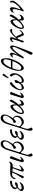

<svg xmlns="http://www.w3.org/2000/svg" viewBox="2439 -3184 1030 5948"><g transform="rotate(-90 2954.0 -210.0)"><path d="M104 14Q80 14 58 4.5Q36 -5 22.5 -21.5Q9 -38 9 -59Q9 -84 24 -107.5Q39 -131 59 -149.5Q79 -168 94 -178Q102 -183 105 -187.5Q108 -192 102 -196Q89 -204 77 -219.5Q65 -235 65 -251Q65 -280 83 -309Q101 -338 132.5 -361.5Q164 -385 205.5 -399.5Q247 -414 294 -414Q311 -414 322.5 -406.5Q334 -399 334 -389Q334 -380 329 -371Q324 -362 316 -356Q308 -350 300 -350Q295 -350 287 -351Q279 -352 270 -352Q232 -352 196 -336Q160 -320 137 -294.5Q114 -269 114 -240Q114 -229 119.5 -220Q125 -211 135 -211Q148 -221 170 -232.5Q192 -244 214.5 -252.5Q237 -261 251 -261Q266 -261 274 -252.5Q282 -244 282 -236Q282 -225 269.5 -211Q257 -197 241 -187Q225 -177 213 -177Q199 -177 185 -176.5Q171 -176 153 -176Q131 -168 109 -154.5Q87 -141 72.5 -125.5Q58 -110 58 -96Q58 -82 74 -69.5Q90 -57 119 -57Q152 -57 179 -66Q206 -75 226 -86.5Q246 -98 258 -107Q270 -116 272 -116Q281 -116 281 -102Q281 -91 268 -72Q255 -53 231 -33Q207 -13 175 0.5Q143 14 104 14Z M450 13Q443 13 432.5 8Q422 3 414 -4Q406 -11 407 -16V-36Q449 -94 483.5 -152Q518 -210 543 -258Q568 -306 579 -334Q581 -338 581 -342Q581 -346 575 -347L549 -349Q490 -354 454 -328Q418 -302 413 -257Q412 -250 408.5 -244.5Q405 -239 399 -239Q394 -239 389 -248.5Q384 -258 384 -268Q384 -302 403.5 -334.5Q423 -367 466 -388.5Q509 -410 577 -410Q617 -410 657.5 -408.5Q698 -407 736.5 -405.5Q775 -404 808 -404Q828 -404 845 -406Q862 -408 875 -416Q885 -422 892.5 -431.5Q900 -441 903 -441Q911 -441 914.5 -437Q918 -433 918 -425Q918 -412 908.5 -396Q899 -380 883 -365Q867 -350 847 -340Q827 -330 805 -330Q796 -330 783 -331Q770 -332 759 -332Q757 -332 753.5 -330Q750 -328 747 -321Q734 -291 720 -250Q706 -209 694 -169.5Q682 -130 674 -104Q669 -86 672 -76Q675 -66 687 -66Q711 -66 739.5 -82Q768 -98 796 -126Q797 -127 798 -127.5Q799 -128 800 -128Q806 -128 806 -123Q806 -107 789.5 -84Q773 -61 747.5 -38.5Q722 -16 696.5 -1Q671 14 653 14Q631 14 620.5 -7.5Q610 -29 616 -54Q620 -70 632.5 -104.5Q645 -139 660.5 -180.5Q676 -222 690.5 -260Q705 -298 713 -319Q716 -327 712.5 -330.5Q709 -334 704 -335L633 -341Q626 -342 621 -338.5Q616 -335 612 -327Q589 -280 565 -224Q541 -168 519.5 -115Q498 -62 481 -24Q473 -5 464 4Q455 13 450 13Z M939 14Q934 14 926.5 9Q919 4 912.5 -5Q906 -14 903.5 -26.5Q901 -39 906 -55L1011 -396Q1015 -407 1021 -411Q1027 -415 1044 -415Q1055 -415 1066 -408Q1077 -401 1084 -391.5Q1091 -382 1088 -372Q1084 -360 1073 -333.5Q1062 -307 1048 -274Q1034 -241 1020 -206.5Q1006 -172 994.5 -142.5Q983 -113 977 -95Q971 -76 978 -70Q985 -64 995 -64Q1005 -64 1020 -73.5Q1035 -83 1047 -92Q1055 -98 1060.5 -102.5Q1066 -107 1067 -107Q1078 -107 1072 -91Q1068 -78 1053.5 -60.5Q1039 -43 1019.5 -26Q1000 -9 979 2.5Q958 14 939 14Z M1126 285Q1105 285 1093.5 270Q1082 255 1078.5 230Q1075 205 1079 174Q1083 143 1093 111Q1117 29 1143.5 -54.5Q1170 -138 1200 -231.5Q1230 -325 1262 -436Q1288 -526 1318 -585.5Q1348 -645 1385 -675Q1422 -705 1470 -705Q1510 -705 1534.5 -688Q1559 -671 1570 -645.5Q1581 -620 1581 -594Q1581 -562 1569 -523.5Q1557 -485 1538 -447Q1519 -409 1499 -377.5Q1479 -346 1463 -327Q1507 -305 1525.5 -266.5Q1544 -228 1544 -189Q1544 -158 1529.5 -122.5Q1515 -87 1487.5 -56Q1460 -25 1421.5 -5.5Q1383 14 1336 14Q1314 14 1292 0.5Q1270 -13 1252.5 -30.5Q1235 -48 1225 -59Q1219 -66 1214 -71.5Q1209 -77 1205 -77Q1199 -77 1191.5 -67Q1184 -57 1181 -48L1143 76Q1139 88 1137.5 99.5Q1136 111 1136 122Q1136 155 1146 180.5Q1156 206 1165 222Q1169 229 1172.5 236Q1176 243 1176 246Q1176 253 1166 262Q1156 271 1144.5 278Q1133 285 1126 285ZM1334 -52Q1358 -52 1387.5 -63.5Q1417 -75 1444.5 -96.5Q1472 -118 1489.5 -147Q1507 -176 1507 -210Q1507 -245 1488.5 -271.5Q1470 -298 1450 -305Q1436 -292 1419.5 -274.5Q1403 -257 1387 -243.5Q1371 -230 1358 -230Q1349 -230 1339.5 -237Q1330 -244 1324 -254.5Q1318 -265 1318 -276Q1318 -298 1344 -311.5Q1370 -325 1397 -332Q1434 -361 1468 -402Q1502 -443 1524.5 -486Q1547 -529 1547 -564Q1547 -590 1530 -611.5Q1513 -633 1483 -633Q1458 -633 1427.5 -619.5Q1397 -606 1367 -568Q1337 -530 1313 -455L1219 -153Q1218 -147 1216.5 -141Q1215 -135 1215 -129Q1215 -116 1229.5 -98Q1244 -80 1270.5 -66Q1297 -52 1334 -52Z M1694 14Q1670 14 1648 4.5Q1626 -5 1612.5 -21.5Q1599 -38 1599 -59Q1599 -84 1614 -107.5Q1629 -131 1649 -149.5Q1669 -168 1684 -178Q1692 -183 1695 -187.5Q1698 -192 1692 -196Q1679 -204 1667 -219.5Q1655 -235 1655 -251Q1655 -280 1673 -309Q1691 -338 1722.5 -361.5Q1754 -385 1795.5 -399.5Q1837 -414 1884 -414Q1901 -414 1912.5 -406.5Q1924 -399 1924 -389Q1924 -380 1919 -371Q1914 -362 1906 -356Q1898 -350 1890 -350Q1885 -350 1877 -351Q1869 -352 1860 -352Q1822 -352 1786 -336Q1750 -320 1727 -294.5Q1704 -269 1704 -240Q1704 -229 1709.5 -220Q1715 -211 1725 -211Q1738 -221 1760 -232.5Q1782 -244 1804.5 -252.5Q1827 -261 1841 -261Q1856 -261 1864 -252.5Q1872 -244 1872 -236Q1872 -225 1859.5 -211Q1847 -197 1831 -187Q1815 -177 1803 -177Q1789 -177 1775 -176.5Q1761 -176 1743 -176Q1721 -168 1699 -154.5Q1677 -141 1662.5 -125.5Q1648 -110 1648 -96Q1648 -82 1664 -69.5Q1680 -57 1709 -57Q1742 -57 1769 -66Q1796 -75 1816 -86.5Q1836 -98 1848 -107Q1860 -116 1862 -116Q1871 -116 1871 -102Q1871 -91 1858 -72Q1845 -53 1821 -33Q1797 -13 1765 0.5Q1733 14 1694 14Z M1927 285Q1906 285 1894.5 270Q1883 255 1879.5 230Q1876 205 1880 174Q1884 143 1894 111Q1918 29 1944.5 -54.5Q1971 -138 2001 -231.5Q2031 -325 2063 -436Q2089 -526 2119 -585.5Q2149 -645 2186 -675Q2223 -705 2271 -705Q2311 -705 2335.5 -688Q2360 -671 2371 -645.5Q2382 -620 2382 -594Q2382 -562 2370 -523.5Q2358 -485 2339 -447Q2320 -409 2300 -377.5Q2280 -346 2264 -327Q2308 -305 2326.5 -266.5Q2345 -228 2345 -189Q2345 -158 2330.5 -122.5Q2316 -87 2288.5 -56Q2261 -25 2222.5 -5.5Q2184 14 2137 14Q2115 14 2093 0.5Q2071 -13 2053.5 -30.5Q2036 -48 2026 -59Q2020 -66 2015 -71.5Q2010 -77 2006 -77Q2000 -77 1992.5 -67Q1985 -57 1982 -48L1944 76Q1940 88 1938.5 99.5Q1937 111 1937 122Q1937 155 1947 180.5Q1957 206 1966 222Q1970 229 1973.5 236Q1977 243 1977 246Q1977 253 1967 262Q1957 271 1945.5 278Q1934 285 1927 285ZM2135 -52Q2159 -52 2188.5 -63.5Q2218 -75 2245.5 -96.5Q2273 -118 2290.5 -147Q2308 -176 2308 -210Q2308 -245 2289.5 -271.5Q2271 -298 2251 -305Q2237 -292 2220.5 -274.5Q2204 -257 2188 -243.5Q2172 -230 2159 -230Q2150 -230 2140.5 -237Q2131 -244 2125 -254.5Q2119 -265 2119 -276Q2119 -298 2145 -311.5Q2171 -325 2198 -332Q2235 -361 2269 -402Q2303 -443 2325.5 -486Q2348 -529 2348 -564Q2348 -590 2331 -611.5Q2314 -633 2284 -633Q2259 -633 2228.5 -619.5Q2198 -606 2168 -568Q2138 -530 2114 -455L2020 -153Q2019 -147 2017.5 -141Q2016 -135 2016 -129Q2016 -116 2030.5 -98Q2045 -80 2071.5 -66Q2098 -52 2135 -52Z M2449 15Q2432 15 2419.5 4.5Q2407 -6 2400.5 -24.5Q2394 -43 2394 -66Q2394 -102 2409 -146Q2424 -190 2449 -234.5Q2474 -279 2505 -316.5Q2536 -354 2568 -377Q2600 -400 2629 -400Q2660 -400 2673.5 -375.5Q2687 -351 2690.5 -314.5Q2694 -278 2694 -243Q2694 -240 2695.5 -240Q2697 -240 2698 -243Q2721 -281 2742.5 -323Q2764 -365 2786 -406Q2791 -416 2795.5 -420.5Q2800 -425 2805 -425Q2814 -425 2821.5 -417.5Q2829 -410 2833.5 -399Q2838 -388 2838 -379Q2838 -373 2837.5 -368.5Q2837 -364 2836 -361Q2832 -346 2812 -312Q2792 -278 2760 -235Q2728 -192 2688 -148Q2689 -107 2703 -87.5Q2717 -68 2737 -68Q2757 -68 2781.5 -82.5Q2806 -97 2817 -110Q2822 -116 2825 -118Q2828 -120 2831 -120Q2835 -120 2836 -119Q2837 -118 2837 -116Q2837 -98 2826 -75.5Q2815 -53 2796 -33Q2777 -13 2754 0.5Q2731 14 2707 14Q2676 14 2665 -7Q2654 -28 2654 -55Q2654 -72 2656.5 -90.5Q2659 -109 2663 -122Q2629 -88 2589 -56.5Q2549 -25 2512.5 -5Q2476 15 2449 15ZM2453 -31Q2479 -31 2508 -45.5Q2537 -60 2568 -88Q2599 -116 2630 -154Q2640 -166 2649 -178.5Q2658 -191 2664 -205Q2668 -252 2660 -286.5Q2652 -321 2628 -321Q2605 -321 2578.5 -303Q2552 -285 2526 -256.5Q2500 -228 2479 -194Q2458 -160 2445 -127Q2432 -94 2432 -68Q2432 -52 2437.5 -41.5Q2443 -31 2453 -31Z M2928 14Q2923 14 2915.5 9Q2908 4 2901.5 -5Q2895 -14 2892.5 -26.5Q2890 -39 2895 -55L3000 -396Q3004 -407 3010 -411Q3016 -415 3033 -415Q3044 -415 3055 -408Q3066 -401 3073 -391.5Q3080 -382 3077 -372Q3073 -360 3062 -333.5Q3051 -307 3037 -274Q3023 -241 3009 -206.5Q2995 -172 2983.5 -142.5Q2972 -113 2966 -95Q2960 -76 2967 -70Q2974 -64 2984 -64Q2994 -64 3009 -73.5Q3024 -83 3036 -92Q3044 -98 3049.5 -102.5Q3055 -107 3056 -107Q3067 -107 3061 -91Q3057 -78 3042.5 -60.5Q3028 -43 3008.5 -26Q2989 -9 2968 2.5Q2947 14 2928 14Z M3198 14Q3183 14 3167.5 -4Q3152 -22 3141 -46.5Q3130 -71 3130 -91Q3130 -123 3144 -165Q3158 -207 3182 -250.5Q3206 -294 3235.5 -331Q3265 -368 3295.5 -391Q3326 -414 3354 -414Q3362 -414 3368.5 -410.5Q3375 -407 3379 -400.5Q3383 -394 3383 -385Q3383 -378 3380.5 -372Q3378 -366 3366 -358Q3339 -338 3310 -312.5Q3281 -287 3254 -259Q3227 -231 3205.5 -202Q3184 -173 3171.5 -146Q3159 -119 3159 -96Q3159 -74 3172.5 -63Q3186 -52 3211 -52Q3263 -52 3300.5 -79Q3338 -106 3351 -147Q3353 -173 3356 -195Q3359 -217 3363 -233Q3367 -246 3376 -254Q3385 -262 3398 -266Q3411 -270 3425 -270Q3437 -270 3445 -263.5Q3453 -257 3453 -248Q3453 -234 3441.5 -209.5Q3430 -185 3414 -158.5Q3398 -132 3383 -110Q3377 -87 3388.5 -68Q3400 -49 3429 -49Q3462 -49 3494.5 -67Q3527 -85 3554.5 -115Q3582 -145 3598.5 -180Q3615 -215 3615 -249Q3615 -272 3606 -293Q3597 -314 3586 -330Q3576 -346 3567.5 -357.5Q3559 -369 3559 -376Q3559 -387 3565 -395.5Q3571 -404 3579 -409Q3587 -414 3592 -414Q3627 -414 3642.5 -375.5Q3658 -337 3658 -284Q3658 -233 3639 -181Q3620 -129 3586.5 -84.5Q3553 -40 3511 -13Q3469 14 3422 14Q3394 14 3380 -2.5Q3366 -19 3362.5 -39.5Q3359 -60 3361 -72Q3362 -76 3359 -76.5Q3356 -77 3352 -73Q3343 -64 3321.5 -43Q3300 -22 3269 -4Q3238 14 3198 14ZM3512 -459Q3504 -459 3504.5 -467Q3505 -475 3506 -479Q3510 -490 3519.5 -509Q3529 -528 3541 -550Q3553 -572 3564 -591.5Q3575 -611 3581 -623Q3586 -633 3592.5 -640.5Q3599 -648 3606 -648Q3611 -648 3620.5 -642Q3630 -636 3637.5 -627.5Q3645 -619 3645 -611Q3645 -609 3632 -592Q3619 -575 3600 -551.5Q3581 -528 3563 -506.5Q3545 -485 3535 -474Q3530 -469 3524 -464Q3518 -459 3512 -459Z M3809 14Q3789 14 3771.5 -9Q3754 -32 3743.5 -67.5Q3733 -103 3733 -140Q3733 -192 3745.5 -252.5Q3758 -313 3780 -375.5Q3802 -438 3831.5 -495.5Q3861 -553 3895 -598.5Q3929 -644 3966 -670.5Q4003 -697 4039 -697Q4085 -697 4105 -652.5Q4125 -608 4125 -522Q4125 -475 4111.5 -417.5Q4098 -360 4074 -299.5Q4050 -239 4018.5 -183Q3987 -127 3951.5 -82.5Q3916 -38 3879.5 -12Q3843 14 3809 14ZM3835 -67Q3860 -67 3887 -89Q3914 -111 3940.5 -148Q3967 -185 3991 -230.5Q4015 -276 4033 -323Q4037 -331 4035.5 -334.5Q4034 -338 4025 -338L3823 -339Q3817 -339 3813 -334Q3809 -329 3807 -324Q3798 -299 3788 -265Q3778 -231 3770.5 -196Q3763 -161 3763 -132Q3763 -102 3778.5 -84.5Q3794 -67 3835 -67ZM3844 -387H4044Q4056 -387 4060 -400Q4068 -425 4075 -454.5Q4082 -484 4086.5 -511Q4091 -538 4091 -553Q4091 -587 4075 -604Q4059 -621 4020 -621Q4000 -621 3972 -600.5Q3944 -580 3910.5 -532Q3877 -484 3838 -400Q3836 -395 3836.5 -391Q3837 -387 3844 -387Z M4280 285Q4261 285 4246.5 269.5Q4232 254 4232 238Q4232 222 4238 212.5Q4244 203 4257 179Q4265 166 4280.5 135Q4296 104 4316.5 63Q4337 22 4359 -23Q4381 -68 4401 -111Q4421 -154 4436 -188Q4451 -222 4458 -240Q4461 -248 4463 -255Q4465 -262 4467 -268.5Q4469 -275 4470 -280.5Q4471 -286 4472 -291Q4473 -296 4473.5 -300Q4474 -304 4474 -306Q4474 -321 4468.5 -329.5Q4463 -338 4449 -338Q4432 -338 4404 -315.5Q4376 -293 4340.5 -251.5Q4305 -210 4265 -153.5Q4225 -97 4184 -28Q4178 -18 4171.5 -8.5Q4165 1 4158.5 7.5Q4152 14 4145 14Q4138 14 4125 6Q4112 -2 4116 -16Q4121 -32 4138 -61Q4155 -90 4171 -119Q4181 -137 4193 -162Q4205 -187 4215.5 -214.5Q4226 -242 4233 -265Q4240 -288 4240 -301Q4240 -340 4208 -340Q4185 -340 4172.5 -327.5Q4160 -315 4155 -315Q4150 -315 4149 -317.5Q4148 -320 4148 -327Q4148 -336 4158 -350.5Q4168 -365 4184 -379.5Q4200 -394 4217.5 -404Q4235 -414 4250 -414Q4267 -414 4281 -404.5Q4295 -395 4295 -373Q4295 -353 4286.5 -322.5Q4278 -292 4266 -260Q4254 -228 4241 -201Q4240 -198 4241 -196Q4242 -194 4244 -194Q4250 -194 4257 -205Q4292 -257 4324.5 -296Q4357 -335 4386 -361.5Q4415 -388 4437 -401Q4459 -414 4473 -414Q4488 -414 4504 -395Q4520 -376 4520 -348Q4520 -334 4516.5 -314.5Q4513 -295 4508 -278Q4469 -150 4417 -20Q4365 110 4319 235Q4311 257 4301.5 271Q4292 285 4280 285Z M4640 15Q4635 15 4629 10Q4623 5 4618.5 -2Q4614 -9 4614 -15Q4614 -26 4614 -29.5Q4614 -33 4616 -38Q4618 -43 4623 -56Q4640 -101 4655.5 -145Q4671 -189 4684.5 -231Q4698 -273 4708 -312Q4714 -334 4716 -345Q4718 -356 4708 -356Q4693 -356 4676.5 -349Q4660 -342 4636 -310Q4632 -306 4626 -307Q4620 -308 4620 -315Q4620 -321 4622.5 -330.5Q4625 -340 4629.5 -349.5Q4634 -359 4638 -364Q4655 -385 4676 -399.5Q4697 -414 4731 -414Q4749 -414 4761 -406.5Q4773 -399 4777 -384Q4781 -369 4774 -348L4731 -221Q4727 -210 4731.5 -211Q4736 -212 4740 -217Q4767 -253 4800.5 -288Q4834 -323 4868 -351.5Q4902 -380 4931 -397Q4960 -414 4978 -414Q5011 -414 5022.5 -394.5Q5034 -375 5033 -360Q5033 -345 5022 -345Q5017 -345 5009 -346.5Q5001 -348 4992 -349Q4984 -350 4976 -351Q4968 -352 4960 -352Q4939 -352 4914.5 -339Q4890 -326 4866 -306.5Q4842 -287 4823 -268Q4804 -249 4794 -237Q4790 -233 4789.5 -230.5Q4789 -228 4791 -226Q4818 -196 4834.5 -154.5Q4851 -113 4865 -72Q4869 -62 4876.5 -55Q4884 -48 4894 -48Q4907 -48 4919.5 -55.5Q4932 -63 4945.5 -76.5Q4959 -90 4972 -106Q4978 -114 4980.5 -118.5Q4983 -123 4987 -123Q4990 -123 4992.5 -120Q4995 -117 4995 -109Q4995 -93 4979 -72.5Q4963 -52 4940.5 -32Q4918 -12 4896 1Q4874 14 4862 14Q4846 14 4835 3Q4824 -8 4814 -34L4776 -137Q4767 -162 4759.5 -170Q4752 -178 4738 -178Q4732 -178 4726 -170.5Q4720 -163 4716 -155Q4696 -110 4686.5 -78Q4677 -46 4666 -16Q4660 0 4654.5 7.5Q4649 15 4640 15Z M5086 15Q5069 15 5056.5 4.5Q5044 -6 5037.5 -24.5Q5031 -43 5031 -66Q5031 -102 5046 -146Q5061 -190 5086 -234.5Q5111 -279 5142 -316.5Q5173 -354 5205 -377Q5237 -400 5266 -400Q5297 -400 5310.5 -375.5Q5324 -351 5327.5 -314.5Q5331 -278 5331 -243Q5331 -240 5332.5 -240Q5334 -240 5335 -243Q5358 -281 5379.5 -323Q5401 -365 5423 -406Q5428 -416 5432.5 -420.5Q5437 -425 5442 -425Q5451 -425 5458.5 -417.5Q5466 -410 5470.5 -399Q5475 -388 5475 -379Q5475 -373 5474.5 -368.5Q5474 -364 5473 -361Q5469 -346 5449 -312Q5429 -278 5397 -235Q5365 -192 5325 -148Q5326 -107 5340 -87.5Q5354 -68 5374 -68Q5394 -68 5418.5 -82.5Q5443 -97 5454 -110Q5459 -116 5462 -118Q5465 -120 5468 -120Q5472 -120 5473 -119Q5474 -118 5474 -116Q5474 -98 5463 -75.5Q5452 -53 5433 -33Q5414 -13 5391 0.5Q5368 14 5344 14Q5313 14 5302 -7Q5291 -28 5291 -55Q5291 -72 5293.5 -90.5Q5296 -109 5300 -122Q5266 -88 5226 -56.5Q5186 -25 5149.5 -5Q5113 15 5086 15ZM5090 -31Q5116 -31 5145 -45.5Q5174 -60 5205 -88Q5236 -116 5267 -154Q5277 -166 5286 -178.5Q5295 -191 5301 -205Q5305 -252 5297 -286.5Q5289 -321 5265 -321Q5242 -321 5215.5 -303Q5189 -285 5163 -256.5Q5137 -228 5116 -194Q5095 -160 5082 -127Q5069 -94 5069 -68Q5069 -52 5074.5 -41.5Q5080 -31 5090 -31Z M5589 14Q5586 14 5582.5 10Q5579 6 5577.5 0Q5576 -6 5578 -13Q5579 -15 5587.5 -36.5Q5596 -58 5604 -84Q5633 -182 5641.5 -236.5Q5650 -291 5642.5 -313.5Q5635 -336 5616 -336Q5598 -336 5582.5 -325Q5567 -314 5557 -303Q5547 -292 5543 -292Q5538 -292 5537 -294.5Q5536 -297 5536 -304Q5536 -331 5555 -356Q5574 -381 5601.5 -397.5Q5629 -414 5653 -414Q5679 -414 5692 -397.5Q5705 -381 5705 -348Q5705 -310 5688.5 -247.5Q5672 -185 5640 -104Q5639 -100 5638 -95.5Q5637 -91 5641 -91Q5644 -91 5647 -93Q5650 -95 5660 -100Q5688 -115 5721 -144Q5754 -173 5784.5 -209.5Q5815 -246 5834.5 -283Q5854 -320 5854 -349Q5854 -369 5852 -382.5Q5850 -396 5850 -400Q5850 -406 5854 -410.5Q5858 -415 5865 -415Q5882 -415 5895 -394Q5908 -373 5908 -346Q5908 -317 5889 -282Q5870 -247 5840 -210Q5810 -173 5774.5 -137.5Q5739 -102 5705 -73Q5671 -44 5646 -24Q5621 -5 5609.5 4.5Q5598 14 5589 14Z"/></g></svg>

Font: EB Garamond
Style: Italic
Weight: 400
Italic angle: -17.2°
Designer: Georg Duffner and Octavio Pardo
Foundry: Georg Duffner
Version: Version 1.001